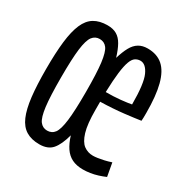

<svg xmlns="http://www.w3.org/2000/svg" viewBox="-134 -657 752 778"><g transform="rotate(30 242.0 -268.0)"><path d="M23.4 -268.1Q23.4 -343.7 29.5 -396.9Q35.7 -450 50 -483Q64.2 -516 89.2 -531.1Q114.3 -546.2 151.4 -546.2Q177.3 -546.2 194.7 -536Q212.2 -525.8 224.3 -504.2Q236.5 -482.6 246.6 -449.1Q256.5 -481.9 268.3 -503.5Q280.2 -525.2 297.5 -535.7Q314.8 -546.2 339 -546.2Q382.8 -546.2 410.2 -522.2Q437.6 -498.2 450.9 -447.5Q464.1 -396.8 464.1 -316.9Q464.1 -304.9 463.9 -295.5Q463.7 -286 463.1 -279.7Q450.1 -277.7 430.9 -275.2Q411.8 -272.7 387.5 -269.9Q363.2 -267.1 335.7 -265.3Q308.3 -263.4 279.4 -262.8Q279.4 -253.5 279.4 -244Q279.4 -234.4 279.4 -224.5Q279.4 -158.4 290.4 -122.2Q301.4 -86.1 320.2 -72.3Q338.9 -58.6 362.8 -58.6Q372 -58.6 384.5 -60.4Q397.1 -62.2 412.7 -65.7Q428.3 -69.2 445 -74.8L456.2 -12.8Q440.5 -6 423.3 -0.6Q406 4.8 388.9 7.4Q371.7 10 355.5 10Q325.5 10 304.3 -0.5Q283.1 -11 268.7 -32.3Q254.3 -53.6 244.6 -85.5Q231.5 -36.6 211.4 -13.3Q191.3 10 151.4 10Q114.3 10 89.2 -5.4Q64.2 -20.8 50 -53.8Q35.7 -86.8 29.5 -140Q23.4 -193.2 23.4 -268.1ZM93 -268.1Q93 -180.4 98.8 -134Q104.7 -87.6 117.6 -70.7Q130.6 -53.9 151.4 -53.9Q173.2 -53.9 185.7 -70.7Q198.2 -87.6 204 -134Q209.8 -180.4 209.8 -268.1Q209.8 -356.2 204 -402.4Q198.2 -448.6 185.7 -465.5Q173.2 -482.3 151.4 -482.3Q130.6 -482.3 117.6 -465.5Q104.7 -448.6 98.8 -402.4Q93 -356.2 93 -268.1ZM279.4 -308.1Q296.2 -308.1 313.7 -308.8Q331.2 -309.5 347.4 -311.2Q363.7 -312.9 376.9 -314.7Q390.2 -316.6 397 -318Q397 -415.3 380.3 -451.9Q363.7 -488.5 338.3 -488.5Q325.7 -488.5 315.1 -481.7Q304.5 -474.9 297.3 -455.7Q290.1 -436.5 285.6 -400.9Q281.2 -365.2 279.4 -308.1Z"/></g></svg>

Font: Georama ExtraCondensed Thin
Style: Regular
Weight: 100
Width: 2
Designer: Jean-Baptiste Levee
Foundry: Production Type
Version: Version 1.001